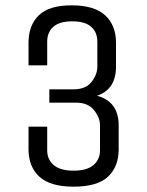

<svg xmlns="http://www.w3.org/2000/svg" viewBox="-20 -685 550 720"><path d="M425 -125Q425 -60 385 -22.5Q345 15 256 15Q168 15 127.5 -22.5Q87 -60 87 -125V-210H157V-121Q157 -87 181.5 -66Q206 -45 256 -45Q306 -45 330.5 -66Q355 -87 355 -121V-215Q355 -244 332.5 -272Q310 -300 266 -300H165V-350H256Q301 -350 323 -377.5Q345 -405 345 -435V-529Q345 -564 322 -584.5Q299 -605 251 -605Q203 -605 180 -584.5Q157 -564 157 -529V-440H87V-525Q87 -590 125.5 -627.5Q164 -665 248 -665Q334 -665 374.5 -627.5Q415 -590 415 -525V-435Q415 -350 344 -326Q425 -304 425 -215Z"/></svg>

Font: Unica One
Style: Regular
Weight: 400
Designer: Eduardo Rodriguez Tunni
Foundry: Eduardo Rodriguez Tunni
Version: Version 2.000; ttfautohint (v1.8.4.7-5d5b);gftools[0.9.23]